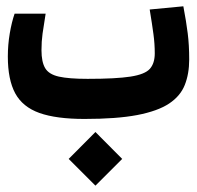

<svg xmlns="http://www.w3.org/2000/svg" viewBox="-20 -374 626 610"><path d="M248.5 3.9Q158.7 3.9 105.2 -15.1Q51.8 -34.2 28.3 -77.6Q4.9 -121.1 4.9 -194.3Q4.9 -231.9 11 -267.8Q17.1 -303.7 26.4 -330.6H125Q118.7 -292 115.2 -267.1Q111.8 -242.2 111.8 -214.4Q111.8 -177.2 123.5 -157.5Q135.3 -137.7 167 -130.6Q198.7 -123.5 258.3 -123.5Q348.6 -123.5 394.5 -130.6Q440.4 -137.7 456.1 -155.3Q471.7 -172.9 471.7 -204.6Q471.7 -234.9 467.5 -265.6Q463.4 -296.4 455.6 -343.8L562.5 -354Q571.8 -305.2 576.4 -268.1Q581.1 -231 581.1 -185.1Q581.1 -139.6 567.1 -104.2Q553.2 -68.8 517.1 -44.9Q481 -21 416 -8.5Q351.1 3.9 248.5 3.9ZM283.2 215.8 198.2 130.9 283.2 45.4 368.2 130.9Z"/></svg>

Font: Cascadia Mono NF SemiBold
Style: Regular
Weight: 600
Monospace: yes
Designer: Aaron Bell
Foundry: Saja Typeworks
Version: Version 2404.023; ttfautohint (v1.8.4)